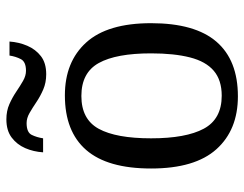

<svg xmlns="http://www.w3.org/2000/svg" viewBox="-104 -670 784 617"><g transform="rotate(-90 288.5 -362.0)"><path d="M287 10Q179 10 117 -59Q55 -128 55 -269Q55 -409 114.5 -477.5Q174 -546 290 -546Q398 -546 460 -477.5Q522 -409 522 -269Q522 -128 462.5 -59Q403 10 287 10ZM289 -42Q339 -42 369 -67.5Q399 -93 412 -144Q425 -195 425 -269Q425 -381 394 -437Q363 -493 288 -493Q213 -493 182.5 -437Q152 -381 152 -269Q152 -157 183 -99.5Q214 -42 289 -42ZM358 -606Q331 -606 309 -615.5Q287 -625 268.5 -637.5Q250 -650 233.5 -659.5Q217 -669 201 -669Q171 -669 163 -652.5Q155 -636 152 -616H107Q109 -647 120.5 -673.5Q132 -700 154.5 -717Q177 -734 213 -734Q240 -734 261.5 -724.5Q283 -715 301.5 -702.5Q320 -690 336.5 -680.5Q353 -671 369 -671Q398 -671 406.5 -687.5Q415 -704 418 -724H463Q461 -694 449.5 -667Q438 -640 416 -623Q394 -606 358 -606Z"/></g></svg>

Font: Noto Serif Tibetan
Style: Regular
Weight: 400
Designer: Monotype Design Team
Foundry: Monotype Imaging Inc.
Version: Version 2.103